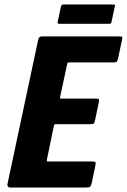

<svg xmlns="http://www.w3.org/2000/svg" viewBox="-20 -835 565 855"><path d="M25 0Q19 0 15.5 -4Q12 -8 13 -14L150 -658Q153 -673 168 -673H508Q522 -673 524 -671Q526 -669 523 -656L506 -576Q503 -562 499 -559.5Q495 -557 483 -557H289Q282 -557 281.5 -556Q281 -555 279 -549L248 -405Q247 -398 247.5 -397Q248 -396 254 -396H404Q419 -396 420.5 -393Q422 -390 419 -374L404 -303Q401 -288 397.5 -285Q394 -282 380 -282H230Q225 -282 223 -281Q221 -280 220 -275L189 -125Q188 -119 188.5 -117.5Q189 -116 195 -116H387Q404 -116 405.5 -112.5Q407 -109 404 -94L389 -22Q385 -6 380.5 -3Q376 0 361 0ZM476 -735Q475 -731 473 -730Q471 -729 462 -729H246Q238 -729 237 -731Q236 -733 237 -738L251 -804Q253 -811 255 -813Q257 -815 264 -815H481Q489 -815 491 -813.5Q493 -812 491 -805Z"/></svg>

Font: Glory ExtraBold
Style: Italic
Weight: 800
Italic angle: -12°
Version: Version 1.011